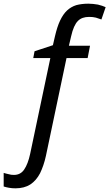

<svg xmlns="http://www.w3.org/2000/svg" viewBox="-132 -785 595 1045"><path d="M-48 240C-61 240 -72 239 -83 237C-94 235 -103 233 -112 230V156C-103 159 -94 161 -85 163C-76 166 -67 167 -56 167C-32 167 -13 157 0 137C13 118 24 90 32 53L142 -469H49L56 -506L156 -539L167 -587C175 -621 184 -650 195 -673C206 -696 218 -714 233 -728C247 -741 264 -751 283 -757C302 -762 324 -765 349 -765C366 -765 383 -763 401 -760C418 -756 432 -751 443 -746L420 -679C411 -682 400 -686 390 -689C379 -692 366 -693 353 -693C327 -693 307 -686 292 -671C277 -656 264 -628 255 -587L243 -536H358L345 -469H230L118 63C110 100 99 131 86 158C72 185 54 205 33 219C11 233 -16 240 -48 240Z"/></svg>

Font: NameLogos Sans
Style: Italic
Weight: 500
Version: Version 0.1